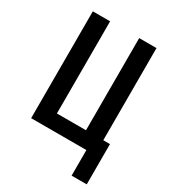

<svg xmlns="http://www.w3.org/2000/svg" viewBox="-215 -851 1030 1144"><g transform="rotate(30 300.0 -279.5)"><path d="M461 176V0H81V-735H200V-101H400V-735H519V-101H565V176Z"/></g></svg>

Font: R Plex Mono
Style: Bold
Weight: 700
Monospace: yes
Designer: Belleve Invis
Foundry: Belleve Invis
Version: Version 31.8.0